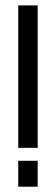

<svg xmlns="http://www.w3.org/2000/svg" viewBox="-20 -704 211 724"><path d="M122.1 -683.6V-146.5H48.8V-683.6ZM122.1 -97.7V0H48.8V-97.7Z"/></svg>

Font: Saniretro
Style: Regular
Weight: 400
Designer: Jayvee D. Enaguas (Grand Chaos)
Version: Version 1.0 - 6/10/2013